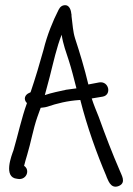

<svg xmlns="http://www.w3.org/2000/svg" viewBox="-20 -642 515 741"><path d="M391 39V40C396 48 405 89 438 76C470 63 447 31 442 16C413 -51 388 -116 361 -191C351 -216 342 -237 334 -262C357 -266 363 -267 376 -269C412 -275 401 -330 363 -324C357 -323 335 -319 321 -316C306 -379 288 -438 270 -493C261 -522 261 -543 256 -580V-585C256 -589 255 -589 255 -590C254 -604 247 -622 232 -622C220 -622 212 -616 206 -604C184 -561 162 -507 148 -450C133 -396 117 -342 98 -286L94 -284C76 -277 69 -259 84 -244C63 -186 49 -120 32 -62C25 -43 -9 43 46 48L54 49H55C73 49 85 35 85 20C85 12 82 4 73 -2C76 -14 80 -29 85 -45C99 -91 108 -144 124 -190L137 -226C143 -227 152 -227 162 -230C200 -243 241 -253 287 -256H290C316 -153 353 -50 391 39ZM172 -346C186 -401 199 -461 218 -508C223 -472 236 -438 246 -407C256 -376 265 -340 275 -301L238 -296H237C210 -290 179 -284 153 -275C159 -298 166 -323 172 -346Z"/></svg>

Font: Stray Cat
Style: BdCn
Weight: 700
Version: Version 1.0